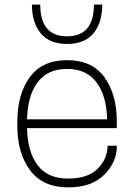

<svg xmlns="http://www.w3.org/2000/svg" viewBox="-20 -800 580 830"><path d="M485 -246H97Q99 -144 142.5 -86Q186 -28 275 -28Q360 -28 402.5 -71Q445 -114 445 -170H485V-166Q485 -100 431 -45Q377 10 275 10Q165 10 110 -64Q55 -138 55 -255V-275Q55 -392 108.5 -466Q162 -540 270 -540Q378 -540 431.5 -466Q485 -392 485 -275ZM270 -502Q185 -502 142 -443.5Q99 -385 97 -284H443Q441 -385 397.5 -443.5Q354 -502 270 -502ZM118 -780H154Q154 -643 270 -643Q386 -643 386 -780H422Q422 -702 384 -656Q346 -610 270 -610Q194 -610 156 -656Q118 -702 118 -780Z"/></svg>

Font: Cooper Hewitt
Style: Light
Weight: 703
Designer: Village Type and Design LLC
Foundry: Cooper Hewitt Smithsonian Design Museum
Version: 1.000